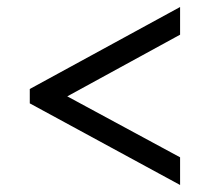

<svg xmlns="http://www.w3.org/2000/svg" viewBox="-20 -632 599 548"><path d="M494 -104V-183L172 -357L494 -533V-612L65 -378V-337Z"/></svg>

Font: Noto Serif Malayalam
Style: Bold
Weight: 700
Designer: Indian type Foundry, Jelle Bosma, Monotype Design Team
Foundry: Monotype Imaging Inc.
Version: Version 2.104